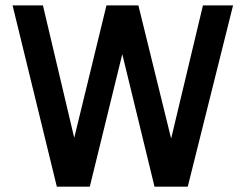

<svg xmlns="http://www.w3.org/2000/svg" viewBox="-20 -696 916 716"><path d="M680.2 0H556.2L436 -494.1L314.9 0H191.9L26.9 -675.8H140.1L256.8 -182.1L377 -675.8H496.1L618.2 -179.2L736.8 -675.8H849.1Z"/></svg>

Font: Clear Sans Medium
Style: Regular
Weight: 500
Foundry: Intel Corporation
Version: Version 1.00